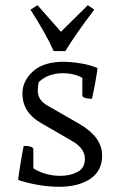

<svg xmlns="http://www.w3.org/2000/svg" viewBox="-20 -705 460 737"><path d="M207 12Q171 12 130.5 5.5Q90 -1 50 -14Q50 -20 53 -40.5Q56 -61 60 -85.5Q64 -110 67.5 -127.5Q71 -145 71 -145Q75 -145 83.5 -144.5Q92 -144 100 -141Q108 -138 108 -131V-59Q127 -46 155 -38Q183 -30 211 -30Q249 -30 277.5 -45Q306 -60 306 -96Q306 -114 294 -132Q282 -150 253 -166L137 -233Q66 -274 66 -346Q66 -394 106.5 -431Q147 -468 226 -468Q226 -468 245.5 -467Q265 -466 294.5 -461Q324 -456 354 -444Q354 -438 351 -419.5Q348 -401 344 -379Q340 -357 336.5 -341.5Q333 -326 333 -326Q330 -326 321 -326.5Q312 -327 304 -330Q296 -333 296 -340V-406Q283 -414 263 -419Q243 -424 220 -424Q197 -424 173 -416.5Q149 -409 129 -390Q127 -383 126 -373Q125 -363 125 -357Q125 -321 162 -300L287 -228Q372 -178 372 -108Q372 -49 326.5 -18.5Q281 12 207 12ZM186 -509Q172 -541 149.5 -581Q127 -621 97 -668L124 -685L214 -583L317 -685L342 -668Q270 -574 231 -509Z"/></svg>

Font: Mate
Style: Regular
Weight: 400
Designer: Eduardo Rodriguez Tunni
Foundry: Eduardo Rodriguez Tunni
Version: Version 1.003; ttfautohint (v1.8.4.7-5d5b);gftools[0.9.24]